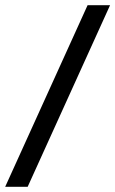

<svg xmlns="http://www.w3.org/2000/svg" viewBox="-84 -705 446 743"><path d="M342 -685 23 18H-64L255 -685Z"/></svg>

Font: STIX MathJax Main
Style: Bold Italic
Weight: 700
Italic angle: -16.33°
Designer: MicroPress Inc., with final additions and corrections provided by Coen Hoffman, Elsevier (retired)
Version: Version 1.1.1